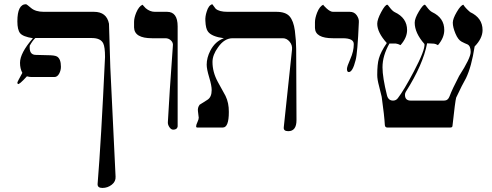

<svg xmlns="http://www.w3.org/2000/svg" viewBox="-20 -613 2365 923"><path d="M535.6 236.3Q537.1 259.3 517.3 274.9Q497.6 290.5 472.2 290.5Q448.2 290.5 449.2 271.5Q465.8 70.8 484.9 -338.9Q484.9 -387.2 476.1 -404.8Q463.4 -430.2 421.4 -430.2H149.9Q137.2 -418.9 123 -393.6Q119.1 -349.1 152.3 -349.1L207 -347.7Q242.7 -347.7 253.9 -341.3Q272.9 -330.1 272.9 -292Q272.9 -274.4 264.2 -258.5Q255.4 -242.7 241.2 -242.7H131.8Q121.6 -242.7 109.4 -246.1Q71.3 -204.1 65.9 -209.5Q63.5 -211.9 63.5 -215.8Q63.5 -219.7 87.4 -262.7Q76.2 -283.2 76.2 -311Q76.2 -357.9 138.2 -429.2Q89.8 -437 76.7 -453.4Q63.5 -469.7 63.5 -510.3Q63.5 -592.8 105.5 -592.8Q107.9 -592.8 129.4 -574.5Q150.9 -556.2 190.4 -556.2H431.6Q492.7 -556.2 503.9 -499Q505.4 -433.1 510.3 -289.6Z M834 -45.9V-4.9Q831.5 10.3 812.5 10.3Q802.2 10.3 793.9 -2.4Q785.6 -15.1 787.1 -27.8Q793.5 -150.9 811 -392.1Q813.5 -407.2 802.2 -418.2Q791 -429.2 775.4 -429.2H710.9Q626 -429.2 624.5 -481V-507.8Q624.5 -526.9 634.8 -552.2Q647.5 -582.5 665 -590.3Q671.4 -582.5 680.2 -573.7Q700.7 -556.2 724.6 -556.2H783.2Q834 -556.2 834 -486.3Z M1405.3 -35.6Q1405.3 17.6 1365.7 17.6Q1341.8 17.6 1344.2 -1.5L1383.8 -374.5Q1386.2 -396 1372.3 -412.6Q1358.4 -429.2 1339.4 -429.2H1098.1Q1058.6 -429.2 1028.3 -385.7Q1001.5 -349.1 1001.5 -314.9Q1001.5 -266.6 1026.9 -219.7Q1063.5 -152.3 1064 -152.3Q1080.6 -118.2 1080.1 -74.7Q1080.1 0 1051.3 0H927.7Q922.9 0 922.9 -6.3Q922.9 -12.7 929.2 -26.1Q935.5 -39.6 935.5 -48.3Q935.5 -44.4 931.6 -78.6Q929.2 -95.2 939.5 -109.4Q957 -120.6 977.3 -133.3Q997.6 -146 997.6 -180.2Q997.6 -201.7 985.6 -241.2Q973.6 -280.8 973.6 -302.2Q973.6 -335.4 991.2 -369.6Q1014.2 -414.1 1056.2 -429.2Q997.6 -437 980 -460.9Q968.8 -475.1 967.3 -512.7Q965.8 -533.2 973.6 -557.1Q982.4 -587.4 1000.5 -592.8Q1008.3 -582.5 1016.6 -571.3Q1033.2 -556.2 1073.7 -556.2H1308.6Q1353 -556.2 1372.1 -534.4Q1391.1 -512.7 1397.5 -465.8Q1403.8 -415 1403.8 -378.4Z M1705.1 -506.3Q1698.7 -356.4 1689.5 -323.7Q1675.3 -266.6 1656.7 -266.6Q1647.9 -266.6 1647.9 -281.7Q1647.9 -293 1664.3 -329.8Q1680.7 -366.7 1680.7 -399.9Q1682.1 -429.2 1627.4 -429.2H1580.6Q1495.6 -429.2 1494.1 -478.5V-506.3Q1494.1 -525.4 1504.4 -552.2Q1517.1 -584 1534.7 -590.3Q1532.2 -588.9 1550 -572.5Q1567.9 -556.2 1580.6 -556.2H1661.6Q1683.1 -556.2 1694.8 -539.6Q1706.5 -522.9 1705.1 -506.3Z M2299.8 -468.3Q2299.8 -428.7 2261.7 -389.6Q2246.6 -292 2220.2 -237.3Q2202.6 -207 2172.9 -143.6Q2168 -126 2155.3 -8.8Q2155.3 0 2145 0H1841.8Q1831.5 0 1830.1 -11.2Q1827.6 -57.1 1814.9 -147.5Q1814.9 -149.9 1802.2 -199.2Q1793.5 -231 1793.5 -252.4Q1793.5 -304.7 1801.3 -331.5Q1810.1 -363.3 1839.4 -406.2Q1793.5 -457 1793.5 -499Q1793.5 -519.5 1812.5 -554.9Q1831.5 -590.3 1841.8 -590.3Q1844.2 -590.3 1852.1 -579.1Q1866.2 -560.1 1877.4 -554.7Q1937 -526.9 1937 -468.3Q1937 -431.6 1905.3 -396Q1894 -402.3 1882.3 -403.8H1852.1Q1818.8 -345.2 1818.8 -289.6Q1818.8 -241.2 1840.3 -154.8Q1846.7 -129.4 1869.6 -129.4Q1883.8 -129.4 1892.6 -141.1Q1921.9 -179.2 1968.8 -268.1Q2024.4 -373.5 2020.5 -401.4Q1973.6 -454.6 1973.6 -503.9Q1973.6 -524.4 1993.4 -557.4Q2013.2 -590.3 2022 -590.3Q2024.4 -590.3 2032.2 -579.1Q2046.4 -560.1 2057.6 -554.7Q2116.2 -526.9 2115.7 -468.3Q2115.7 -431.6 2085.4 -396Q2074.2 -402.3 2066.4 -403.1Q2058.6 -403.8 2033.2 -404.8Q2014.2 -303.2 1930.7 -171.4Q1926.8 -165 1926.8 -157.2Q1926.8 -129.4 1954.6 -129.4H2114.7Q2133.8 -129.4 2141.1 -149.9Q2153.8 -184.1 2187 -247.6Q2242.7 -334 2242.7 -363.3Q2242.7 -392.6 2226.6 -399.9Q2216.3 -403.8 2199.2 -412.6Q2182.1 -421.4 2169.4 -451.9Q2156.7 -482.4 2156.7 -503.9Q2156.7 -522.9 2175.8 -555.4Q2194.8 -587.9 2207.5 -590.3Q2216.3 -575.2 2240.2 -554.7Q2299.8 -526.9 2299.8 -468.3Z"/></svg>

Font: Accordance
Style: Regular
Weight: 400
Version: Version 1.1 (build May 11, 2018) Miklal Software Solutions, 